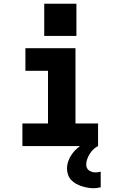

<svg xmlns="http://www.w3.org/2000/svg" viewBox="-20 -776 640 1020"><path d="M99 0V-120H235V-400H115V-520H381V-120H501V0ZM478 224Q461 224 445 221Q429 218 413.5 213Q398 208 383.5 200Q369 192 358 180Q347 168 341.5 152Q336 136 336 120Q336 99 343 79.5Q350 60 362 43Q374 26 390 12Q406 -2 423.5 -12.5Q441 -23 461 -30Q481 -37 501 -41V0Q487 7 476 17.5Q465 28 457 41Q449 54 443.5 68.5Q438 83 438 99Q438 108 442 116.5Q446 125 453.5 130Q461 135 470.5 137.5Q480 140 489 140Q496 140 502.5 138.5Q509 137 515 136V219Q506 221 496.5 222.5Q487 224 478 224ZM215 -585V-756H386V-585Z"/></svg>

Font: Iosevka SS04 Heavy Extended
Style: Regular
Weight: 900
Width: 7
Monospace: yes
Designer: Belleve Invis
Foundry: Belleve Invis
Version: Version 19.0.0; ttfautohint (v1.8.4)